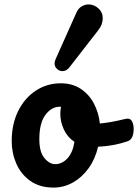

<svg xmlns="http://www.w3.org/2000/svg" viewBox="-20 -844 625 869"><path d="M222 5Q160 5 117.5 -25Q75 -55 54 -103Q33 -151 33 -205Q33 -283 62.5 -342Q92 -401 142.5 -434Q193 -467 255 -467Q308 -467 346 -441.5Q384 -416 405.5 -374.5Q427 -333 432 -285Q456 -287 486 -292.5Q516 -298 544 -305Q552 -307 558 -307Q572 -307 578.5 -293Q585 -279 585 -261Q585 -213 556 -204Q494 -183 424 -180Q411 -124 381 -82.5Q351 -41 310 -18Q269 5 222 5ZM230 -101Q260 -101 284.5 -126.5Q309 -152 317 -202Q285 -223 269 -258Q253 -293 253 -329Q253 -345 256 -361Q255 -361 251 -361Q213 -361 185.5 -324Q158 -287 158 -214Q158 -156 181 -128.5Q204 -101 230 -101ZM262 -522Q249 -522 238 -532Q227 -542 227 -558Q227 -565 232 -577L325 -785Q334 -806 349.5 -815Q365 -824 381 -824Q405 -824 425 -806.5Q445 -789 445 -761Q445 -748 440 -734Q435 -720 423 -705L294 -539Q281 -522 262 -522Z"/></svg>

Font: Pacifico
Style: Regular
Weight: 400
Designer: Vernon Adams
Foundry: Vernon Adams
Version: Version 3.010; ttfautohint (v1.8.4.7-5d5b)